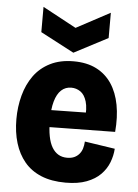

<svg xmlns="http://www.w3.org/2000/svg" viewBox="-55 -821 629 878"><g transform="rotate(5 259.5 -382.0)"><path d="M279 14Q214 14 167 -5.5Q120 -25 90 -61Q60 -97 45 -146.5Q30 -196 30 -256Q30 -313 44 -365Q58 -417 86.5 -456.5Q115 -496 160.5 -519Q206 -542 268 -542Q329 -542 372.5 -520Q416 -498 443 -457.5Q470 -417 480.5 -361Q491 -305 485 -237L142 -232V-310L379 -314L342 -279Q348 -333 338.5 -364Q329 -395 310 -408Q291 -421 268 -421Q241 -421 222 -403.5Q203 -386 193 -351Q183 -316 183 -264Q183 -180 207 -140Q231 -100 276 -100Q295 -100 308.5 -106Q322 -112 331.5 -123Q341 -134 345.5 -148.5Q350 -163 351 -181L490 -160Q488 -128 476 -97Q464 -66 439.5 -41Q415 -16 375.5 -1Q336 14 279 14ZM109 -778 263 -695 418 -778V-662L263 -581L109 -662Z"/></g></svg>

Font: Bricolage Grotesque SemiCondensed ExtraBold
Style: Regular
Weight: 800
Width: 4
Designer: Mathieu Triay
Foundry: Atelier Triay
Version: Version 1.001;gftools[0.9.33.dev8+g029e19f]